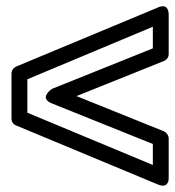

<svg xmlns="http://www.w3.org/2000/svg" viewBox="-20 -626 550 603"><path d="M16.1 -254.9V-394Q16.1 -409.7 30.8 -417L475.1 -602.1Q476.6 -603 478.8 -604Q481 -605 487.1 -606Q493.2 -606.9 497.8 -605.5Q502.4 -604 506.1 -597.4Q509.8 -590.8 509.8 -579.1V-457Q509.8 -440.9 494.1 -434.1L220.2 -324.2L494.1 -213.9Q501 -210.9 505.4 -204.3Q509.8 -197.8 509.8 -190.9V-69.8Q509.8 -68.8 509.8 -67.6Q509.8 -66.4 509.5 -62.5Q509.3 -58.6 508.3 -55.7Q507.3 -52.7 504.9 -49.3Q502.4 -45.9 499 -44.2Q495.6 -42.5 489.3 -43Q482.9 -43.5 475.1 -46.9L30.8 -231.9Q16.1 -237.8 16.1 -254.9ZM65.9 -272 460 -107.9V-173.8L144 -300.8Q131.3 -305.7 126.7 -312.5Q122.1 -319.3 124.5 -325.2Q127 -331.1 131.1 -336.2Q135.3 -341.3 139.6 -344.2L144 -347.2L460 -474.1V-542L65.9 -377Z"/></svg>

Font: Trueno Bold Outline
Style: Regular
Weight: 700
Width: 6
Designer: Julieta Ulanovsky
Foundry: Julieta Ulanovsky
Version: Version 3.001b | FøM Fix